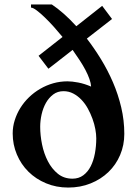

<svg xmlns="http://www.w3.org/2000/svg" viewBox="-20 -823 616 856"><path d="M258.8 -658.2Q241.2 -679.7 220.5 -702.9Q199.7 -726.1 179.9 -745.1Q160.2 -764.2 143.6 -776.6Q127 -789.1 118.2 -789.1V-803.2H210.9Q235.8 -786.6 263.9 -762Q292 -737.3 320.3 -706.1L435.5 -796.9L479.5 -738.3L367.2 -650.9Q399.9 -608.4 430.2 -559.1Q460.4 -509.8 483.6 -456.1Q506.8 -402.3 520.5 -344.2Q534.2 -286.1 534.2 -226.1Q534.2 -175.8 515.6 -132.1Q497.1 -88.4 463.6 -56.2Q430.2 -23.9 384.3 -5.4Q338.4 13.2 284.2 13.2Q230.5 13.2 185.1 -5.9Q139.6 -24.9 106.7 -57.6Q73.7 -90.3 55.2 -134.3Q36.6 -178.2 36.6 -228Q36.6 -258.3 45.7 -287.1Q54.7 -315.9 70.8 -341.8Q86.9 -367.7 109.4 -389.4Q131.8 -411.1 159.2 -427Q186.5 -442.9 217.3 -451.7Q248 -460.4 281.2 -460.4Q300.8 -460.4 328.9 -455.1Q356.9 -449.7 386.2 -437Q385.3 -452.1 378.7 -470.9Q372.1 -489.7 361.1 -510.7Q350.1 -531.7 335.2 -554.4Q320.3 -577.1 303.7 -600.6Q291 -590.3 276.6 -579.3Q262.2 -568.4 248 -557.1Q233.9 -545.9 220.5 -535.6Q207 -525.4 195.8 -516.6L151.9 -574.2ZM159.2 -257.8Q159.2 -219.7 167.5 -179Q175.8 -138.2 193.4 -104.2Q210.9 -70.3 238 -48.3Q265.1 -26.4 303.2 -26.4Q331.1 -26.4 351.3 -41.5Q371.6 -56.6 384.3 -81.5Q397 -106.4 403.1 -138.9Q409.2 -171.4 409.2 -206.5Q409.2 -224.6 405 -247.3Q400.9 -270 392.3 -293.5Q383.8 -316.9 371.6 -339.1Q359.4 -361.3 343 -378.4Q326.7 -395.5 306.6 -406Q286.6 -416.5 263.2 -416.5Q236.8 -416.5 217.3 -401.9Q197.8 -387.2 184.8 -364.3Q171.9 -341.3 165.5 -313Q159.2 -284.7 159.2 -257.8Z"/></svg>

Font: Cardo
Style: Bold
Weight: 700
Designer: David J. Perry
Foundry: David J. Perry
Version: Version 1.0011